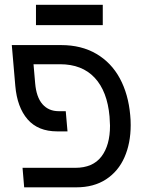

<svg xmlns="http://www.w3.org/2000/svg" viewBox="-20 -802 640 822"><path d="M76.5 -83.5H302Q377.5 -83.5 414.2 -131.8Q451 -180 451 -264Q451 -276 449 -303Q439.5 -411 385.5 -469Q331.5 -527 237 -527H123.5L130.5 -446Q135.5 -386 161.8 -356Q188 -326 231.5 -326H261.5L269 -239.5H225Q143 -239.5 98.2 -291Q53.5 -342.5 45.5 -434.5L30.5 -609H242Q328.5 -609 392.5 -571.5Q456.5 -534 493 -466.5Q529.5 -399 537.5 -309Q539.5 -289.5 539.5 -266.5Q539.5 -189 513 -128.8Q486.5 -68.5 434 -34.2Q381.5 0 307 0H83.5ZM134 -781.5H420V-694.5H134Z"/></svg>

Font: JuliaMono
Style: Italic
Weight: 400
Italic angle: -9°
Monospace: yes
Designer: cormullion
Foundry: corm
Version: Version 0.057; ttfautohint (v1.8.4)